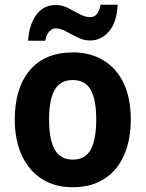

<svg xmlns="http://www.w3.org/2000/svg" viewBox="-20 -776 611 806"><path d="M529 -274Q529 -189 501 -125Q473 -61 418.5 -25.5Q364 10 284 10Q210 10 155.5 -25Q101 -60 71.5 -124Q42 -188 42 -274Q42 -406 105 -481Q168 -556 287 -556Q358 -556 413 -523.5Q468 -491 498.5 -428Q529 -365 529 -274ZM186 -274Q186 -191 209.5 -148.5Q233 -106 286 -106Q338 -106 361 -148.5Q384 -191 384 -274Q384 -357 361 -398.5Q338 -440 285 -440Q233 -440 209.5 -398.5Q186 -357 186 -274ZM98 -605Q102 -671 132 -713Q162 -755 214 -755Q241 -755 265.5 -742.5Q290 -730 313.5 -717Q337 -704 360 -704Q392 -704 402 -756H474Q470 -681 437 -643.5Q404 -606 358 -606Q332 -606 306.5 -618.5Q281 -631 257.5 -644Q234 -657 213 -657Q200 -657 187.5 -644.5Q175 -632 170 -605Z"/></svg>

Font: Noto Sans Ethiopic SemiCondensed
Style: Bold
Weight: 700
Width: 4
Designer: Monotype Design Team
Foundry: Monotype Imaging Inc.
Version: Version 2.102; ttfautohint (v1.8.4.7-5d5b)